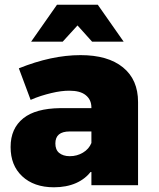

<svg xmlns="http://www.w3.org/2000/svg" viewBox="-20 -786 673 815"><path d="M502 -500C459 -535 399 -552 322 -552C239 -552 152 -533 60 -496L110 -362C139 -375 169 -384 198 -391C227 -398 252 -401 274 -401C305 -401 328 -395 344 -382C360 -369 368 -352 368 -329V-327H235C166 -326 114 -312 79 -284C43 -255 25 -215 25 -162C25 -110 41 -69 74 -38C107 -7 152 9 209 9C244 9 276 3 303 -9C330 -21 351 -38 368 -60V0H566V-353C566 -416 545 -465 502 -500ZM332 -138C315 -128 297 -123 276 -123C257 -123 242 -128 231 -137C220 -146 215 -160 215 -177C215 -211 235 -228 276 -228H368V-179C361 -162 349 -148 332 -138ZM505 -609 395 -766H222L112 -609H246L309 -678L371 -609Z"/></svg>

Font: Argentum Sans ExtraBold
Style: Regular
Weight: 800
Designer: Julieta Ulanovsky
Foundry: Julieta Ulanovsky
Version: Version 5.001;February 15, 2019;FontCreator 11.5.0.2425 64-b